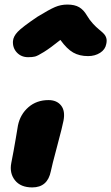

<svg xmlns="http://www.w3.org/2000/svg" viewBox="-20 -816 490 846"><path d="M104 -564Q73.7 -564 54.4 -584.5Q35.2 -605 37.1 -634.8Q38.6 -655.3 57.9 -675.8Q77.1 -696.3 145 -742.2Q196.8 -773.9 222.4 -784.9Q248 -795.9 276.9 -795.9Q309.1 -795.9 328.9 -784.2Q348.6 -772.5 362.8 -748Q374.5 -728 389.4 -711.9Q404.3 -695.8 415.3 -687Q426.3 -678.2 435.5 -669.2Q444.8 -660.2 448.2 -648.9Q451.7 -637.7 448.2 -622.1Q443.8 -597.7 421.1 -583.3Q398.4 -568.8 368.2 -568.8Q330.1 -568.8 302.5 -584.5Q274.9 -600.1 246.1 -640.1Q201.7 -604.5 173.8 -587.2Q146 -569.8 134.3 -566.9Q122.6 -564 104 -564ZM122.1 9.8Q70.8 9.8 45.9 -21.7Q21 -53.2 29.8 -98.1Q40 -149.4 49.3 -204.6Q58.6 -259.8 59.1 -263.2Q69.3 -312.5 105.5 -343.8Q141.6 -375 193.8 -375Q230 -375 249 -351.3Q268.1 -327.6 259.8 -284.2Q256.3 -263.7 232.2 -173.3Q208 -83 204.1 -62Q189.9 9.8 122.1 9.8Z"/></svg>

Font: Shantell Sans Irregular
Style: Italic
Weight: 800
Italic angle: -11.31°
Designer: Stephen Nixon, Anya Danilova, Shantell Martin
Foundry: Arrow Type
Version: Version 1.006;[9816181b4]